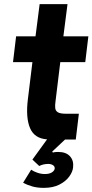

<svg xmlns="http://www.w3.org/2000/svg" viewBox="-20 -676 448 930"><path d="M131 146Q142 154 160.5 160.5Q179 167 197 167Q218 167 230.5 159.5Q243 152 245 141Q246 130 236.5 124Q227 118 214 118Q190 118 170 128L137 97L208 -1Q147 -5 125.5 -55.5Q104 -106 115 -195L137 -375H43L58 -500H152L172 -656H307L287 -500H408L393 -375H272L249 -186Q246 -166 247.5 -152.5Q249 -139 260.5 -132Q272 -125 302 -125H362L347 0H295L233 58L236 63Q242 61 249 60.5Q256 60 262 60Q300 60 319 81Q338 102 334 135Q332 156 315.5 179Q299 202 268 218Q237 234 192 234Q162 234 138 227.5Q114 221 92 209Z"/></svg>

Font: Haskoy ExtraBold
Style: Italic
Weight: 800
Designer: Ertekin Erdin
Foundry: Ertekin Erdin
Version: Version 2.000; ttfautohint (v1.8.4.7-5d5b)